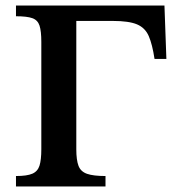

<svg xmlns="http://www.w3.org/2000/svg" viewBox="-20 -677 644 697"><path d="M363 0H38V-38Q78 -38 97.5 -46.5Q117 -55 123.5 -76Q130 -97 130 -135V-525Q130 -564 123.5 -584Q117 -604 97.5 -611Q78 -618 38 -618V-657H577L584 -463H541Q533 -516 520 -546Q507 -576 477.5 -588.5Q448 -601 389 -601H257V-135Q257 -96 265 -75Q273 -54 296 -46Q319 -38 363 -38Z"/></svg>

Font: STIX Two Text SemiBold
Style: Regular
Weight: 600
Designer: Ross Mills, John Hudson & Paul Hanslow, Tiro Typeworks Ltd; with prior portions MicroPress Inc., and Coen Hoffman.
Foundry: Tiro Typeworks Ltd
Version: Version 2.13 b171